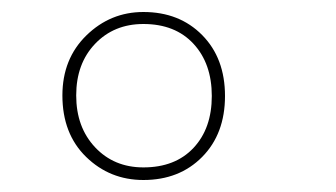

<svg xmlns="http://www.w3.org/2000/svg" viewBox="-20 -711 560 320"><path d="M219 -411Q163 -411 123.5 -449.5Q84 -488 84 -552Q84 -613 124 -652Q164 -691 219 -691Q279 -691 317 -652.5Q355 -614 355 -551Q355 -488 317 -449.5Q279 -411 219 -411ZM219 -432Q272 -432 302.5 -464.5Q333 -497 333 -551Q333 -605 302.5 -638Q272 -671 219 -671Q170 -671 138.5 -638Q107 -605 107 -552Q107 -499 138.5 -465.5Q170 -432 219 -432Z"/></svg>

Font: FiraGO Thin
Style: Regular
Weight: 100
Designer: bBox Type
Foundry: bBox Type GmbH
Version: Version 1.001;PS 001.001;hotconv 1.0.88;makeotf.lib2.5.64775